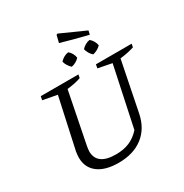

<svg xmlns="http://www.w3.org/2000/svg" viewBox="-215 -1133 1258 1312"><g transform="rotate(-30 413.5 -477.0)"><path d="M345 10Q240 10 182.5 -34Q125 -78 125 -156Q125 -165 126 -176Q127 -187 129 -202L216 -601L104 -622L110 -651H407L402 -625Q380 -617 354 -611.5Q328 -606 293 -602L213 -199Q211 -186 209.5 -176Q208 -166 208 -159Q208 -104 245.5 -76.5Q283 -49 357 -49Q418 -49 464 -68.5Q510 -88 548 -130L648 -601L540 -622L545 -651H827L822 -625Q800 -618 772.5 -612Q745 -606 711 -602L633 -213Q612 -106 537 -48Q462 10 345 10ZM610 -847Q548 -862 497.5 -875.5Q447 -889 399 -903L413 -960L423 -964L617 -877ZM394 -719Q380 -732 370 -748Q360 -764 356 -781Q370 -796 387 -805.5Q404 -815 422 -817Q436 -806 445.5 -789Q455 -772 457 -754Q446 -741 428.5 -731.5Q411 -722 394 -719ZM563 -719Q549 -731 539.5 -747.5Q530 -764 526 -781Q538 -795 555.5 -805Q573 -815 591 -817Q605 -805 614.5 -788.5Q624 -772 627 -754Q615 -741 597.5 -731.5Q580 -722 563 -719Z"/></g></svg>

Font: Piazzolla 24pt
Style: Italic
Weight: 400
Italic angle: -11.3°
Designer: Juan Pablo del Peral
Foundry: Huerta Tipografica
Version: Version 2.005